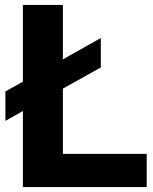

<svg xmlns="http://www.w3.org/2000/svg" viewBox="-20 -760 620 780"><path d="M73 0V-309L2 -269V-388.5L73 -428V-740H235.5V-519L389.5 -605.5V-486L235.5 -400V-135H576V0Z"/></svg>

Font: Encode Sans
Style: Bold
Weight: 700
Designer: Multiple Designers
Foundry: Impallari Type
Version: Version 3.002; ttfautohint (v1.8.3) -l 8 -r 50 -G 200 -x 14 